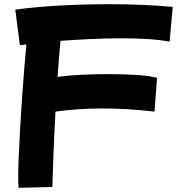

<svg xmlns="http://www.w3.org/2000/svg" viewBox="-20 -828 881 917"><path d="M69 69Q68 61 67.5 48Q67 35 67 18Q67 -23 69.5 -82.5Q72 -142 76 -212.5Q80 -283 85 -355.5Q90 -428 95.5 -495.5Q101 -563 106 -616Q90 -614 75 -612L53 -782Q157 -796 274.5 -802Q392 -808 504 -808Q588 -808 665.5 -804.5Q743 -801 805 -795L790 -629Q744 -638 685 -641.5Q626 -645 558 -645Q488 -645 413.5 -641.5Q339 -638 269 -633Q265 -593 261.5 -550Q258 -507 255 -461Q307 -468 370.5 -471Q434 -474 497 -474Q569 -474 632.5 -470Q696 -466 730 -456L718 -295Q648 -303 587 -306.5Q526 -310 468 -310Q355 -310 245 -295Q239 -190 235.5 -95Q232 0 230 65Z"/></svg>

Font: Mochiy Pop P One
Style: Regular
Weight: 400
Designer: FONTDASU
Foundry: FONTDASU / Google Inc. / Adobe
Version: Version 2.000